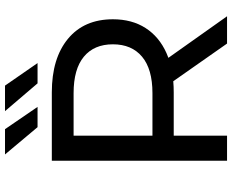

<svg xmlns="http://www.w3.org/2000/svg" viewBox="-100 -827 927 767"><g transform="rotate(-90 363.5 -443.5)"><path d="M105 0V-700H378Q514 -700 592 -635.5Q670 -571 670 -456Q670 -380 635 -325.5Q600 -271 535 -242Q470 -213 378 -213H160L205 -259V0ZM573 0 395 -254H502L682 0ZM205 -249 160 -298H375Q471 -298 520.5 -339.5Q570 -381 570 -456Q570 -531 520.5 -572Q471 -613 375 -613H160L205 -663ZM414 -757 303 -887H405L495 -757ZM239 -757 130 -887H231L320 -757Z"/></g></svg>

Font: Montserrat Thin Medium
Style: Regular
Weight: 500
Version: Version 9.000